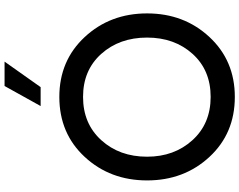

<svg xmlns="http://www.w3.org/2000/svg" viewBox="-124 -916 1050 842"><g transform="rotate(-90 401.0 -495.0)"><path d="M444.8 -1000H551.8L439.9 -841.8H356.9ZM397 9.8Q236.8 9.8 133.8 -101.6Q30.8 -212.9 30.8 -375Q30.8 -537.1 133.8 -648.4Q236.8 -759.8 397 -759.8Q556.2 -759.8 659.7 -648.4Q763.2 -537.1 763.2 -375Q763.2 -212.9 659.7 -101.6Q556.2 9.8 397 9.8ZM657.2 -375Q657.2 -496.1 585.7 -575.9Q514.2 -655.8 397 -655.8Q279.8 -655.8 207.3 -575.9Q134.8 -496.1 134.8 -375Q134.8 -255.9 207.3 -176Q279.8 -96.2 397 -96.2Q514.2 -96.2 585.7 -175.5Q657.2 -254.9 657.2 -375Z"/></g></svg>

Font: Oakes Grotesk
Style: Medium
Weight: 500
Designer: Samuel Oakes
Foundry: Samuel Oakes
Version: Version 1.0 | wf-rip DC20170320